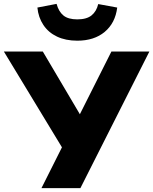

<svg xmlns="http://www.w3.org/2000/svg" viewBox="-43 -971 791 991"><path d="M171 0 293 -243 288 -192 -23 -705H178L373 -375H366L532 -705H728L372 0ZM356 -761Q296 -761 251.5 -782Q207 -803 181 -842Q155 -881 150 -932L249 -951Q260 -911 284.5 -891Q309 -871 356 -871Q404 -871 429.5 -891.5Q455 -912 464 -950L562 -932Q552 -852 497.5 -806.5Q443 -761 356 -761Z"/></svg>

Font: Nunito Sans 8pt Black
Style: Regular
Weight: 900
Version: Version 3.101;gftools[0.9.27]